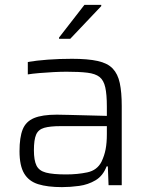

<svg xmlns="http://www.w3.org/2000/svg" viewBox="-20 -759 611 787"><path d="M234 8Q175 8 136.5 -4Q98 -16 79 -48Q60 -80 60 -139Q60 -196 73 -228.5Q86 -261 119.5 -275Q153 -289 213 -289Q228 -289 263.5 -288Q299 -287 341 -286Q383 -285 418 -284V-322Q418 -372 411.5 -401Q405 -430 388 -443.5Q371 -457 338 -461Q305 -465 253 -465Q230 -465 200 -463.5Q170 -462 141 -459.5Q112 -457 94 -454V-505Q129 -511 176 -514.5Q223 -518 275 -518Q340 -518 380.5 -509Q421 -500 442 -478Q463 -456 471 -418.5Q479 -381 479 -325V0H425L422 -77H417Q402 -38 371.5 -20Q341 -2 304.5 3Q268 8 234 8ZM251 -44Q298 -44 338 -52.5Q378 -61 396 -96Q408 -121 413 -147.5Q418 -174 418 -209V-242H229Q185 -242 161 -235Q137 -228 128 -207Q119 -186 119 -143Q119 -102 129.5 -80.5Q140 -59 168.5 -51.5Q197 -44 251 -44ZM222 -600V-605L326 -739H395V-734L268 -600Z"/></svg>

Font: Saira Light
Style: Regular
Weight: 300
Designer: Hector Gatti with collaboration of the Omnibus-Type team
Foundry: Omnibus-Type
Version: Version 1.100; ttfautohint (v1.8.3)